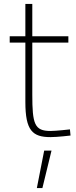

<svg xmlns="http://www.w3.org/2000/svg" viewBox="-20 -683 382 969"><path d="M325 -500H143V-663H108V-500H29V-468H108V-168C108 -24 144 9 235 9C270 9 336 1 336 1L333 -30C333 -30 263 -22 235 -22C154 -22 143 -57 143 -206V-468H325ZM240 77 194 266H166L203 77Z"/></svg>

Font: RazerF5 Thin
Style: Regular
Weight: 250
Foundry: Razer Inc.
Version: Version 2